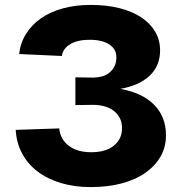

<svg xmlns="http://www.w3.org/2000/svg" viewBox="-20 -746 740 782"><path d="M349 16Q283 16 228 -0.5Q173 -17 133 -47.5Q93 -78 70 -121Q47 -164 44 -217L221 -223Q226 -178 260.5 -152Q295 -126 351 -126Q411 -126 444 -153Q477 -180 477 -224Q477 -248 467.5 -266Q458 -284 441.5 -296Q425 -308 403.5 -313.5Q382 -319 359 -319L287 -318V-431L359 -430Q377 -430 394.5 -434.5Q412 -439 425 -449.5Q438 -460 446 -475.5Q454 -491 454 -513Q454 -546 425 -565Q396 -584 345 -584Q296 -584 266 -566Q236 -548 232 -518L58 -526Q63 -571 86 -608Q109 -645 147 -671.5Q185 -698 236.5 -712Q288 -726 349 -726Q414 -726 466 -713Q518 -700 555 -675.5Q592 -651 612 -617Q632 -583 632 -541Q632 -478 590 -438Q548 -398 470 -384Q560 -368 608 -319Q656 -270 656 -195Q656 -147 634 -108.5Q612 -70 572 -42Q532 -14 475.5 1Q419 16 349 16Z"/></svg>

Font: Geist ExtBd
Style: Regular
Weight: 400
Designer: Basement.studio, Andrés Briganti, Mateo Zaragoza
Foundry: Basement.studio, Vercel, Andrés Briganti, Guido Ferreyra, Mateo Zaragoza
Version: Version 1.401